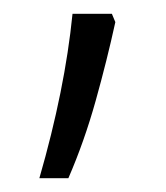

<svg xmlns="http://www.w3.org/2000/svg" viewBox="-20 -128 241 278"><path d="M147 -96Q135 -41 118.5 18Q102 77 79 130H37Q74 2 85 -108H142Z"/></svg>

Font: Noto Sans Thai ExtCond Light
Style: Regular
Weight: 300
Width: 2
Designer: Monotype Design Team
Foundry: Monotype Imaging Inc.
Version: Version 2.002; ttfautohint (v1.8.4.7-5d5b)